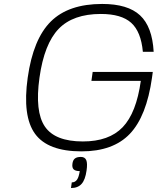

<svg xmlns="http://www.w3.org/2000/svg" viewBox="-20 -740 804 964"><path d="M439 -334 445.3 -378.9H747.1L743.2 -350.1Q715.8 -155.8 631.8 -67.9Q547.9 20 389.2 20Q220.2 20 156 -68.1Q91.8 -156.2 119.1 -350.1Q146.5 -544.4 235.4 -632.3Q324.2 -720.2 493.2 -720.2Q621.6 -720.2 683.1 -663.1Q744.6 -606 751.5 -480H697.3Q688 -581.1 638.7 -625.5Q589.4 -669.9 486.3 -669.9Q346.7 -669.9 274.4 -595Q202.1 -520 178.2 -350.1Q154.3 -179.7 205.3 -104.7Q256.3 -29.8 396 -29.8Q527.3 -29.8 595.9 -101.3Q664.6 -172.9 687 -334ZM414.6 116.2Q408.2 162.6 389.6 183.3Q371.1 204.1 336.4 204.1L340.3 175.8Q356.9 175.8 366.5 162.4Q376 148.9 380.4 119.1Q358.4 119.1 349.6 110.1Q340.8 101.1 343.8 81.1Q346.2 63.5 356.2 55.7Q366.2 47.9 386.2 47.9Q406.2 47.9 413.1 64Q419.9 80.1 414.6 116.2Z"/></svg>

Font: Fivo Sans Light
Style: Regular
Weight: 300
Designer: Alexander Slobzheninov
Foundry: Alexander Slobzheninov
Version: 1.0